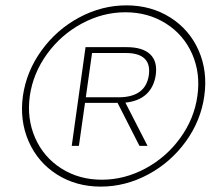

<svg xmlns="http://www.w3.org/2000/svg" viewBox="-20 -690 830 720"><path d="M455.1 -513.2Q515.1 -513.2 543.2 -486.3Q571.3 -459.5 564 -408.2Q557.1 -362.8 528.3 -336.4Q499.5 -310.1 450.2 -305.2L533.2 -143.1H502.9L420.9 -304.2H298.8L275.9 -143.1H249L300.8 -513.2ZM65.9 -330.1Q79.1 -422.4 135.7 -500.7Q192.4 -579.1 277.1 -624.5Q361.8 -669.9 454.1 -669.9Q546.4 -669.9 618.4 -624.5Q690.4 -579.1 724.9 -500.7Q759.3 -422.4 746.1 -330.1Q733.4 -237.8 676.8 -159.4Q620.1 -81.1 535.2 -35.6Q450.2 9.8 357.9 9.8Q265.6 9.8 193.8 -35.6Q122.1 -81.1 87.6 -159.4Q53.2 -237.8 65.9 -330.1ZM91.8 -330.1Q80.1 -245.1 111.8 -172.9Q143.6 -100.6 210 -58.3Q276.4 -16.1 361.8 -16.1Q446.8 -16.1 525.1 -58.1Q603.5 -100.1 656 -172.6Q708.5 -245.1 720.2 -330.1Q732.4 -415 700.7 -487.3Q668.9 -559.6 602.3 -601.8Q535.6 -644 450.2 -644Q365.2 -644 286.9 -601.8Q208.5 -559.6 156.2 -487.3Q104 -415 91.8 -330.1ZM301.8 -325.2H428.2Q526.4 -326.7 538.1 -408.2Q543.9 -449.2 522.2 -470.2Q500.5 -491.2 452.1 -491.2H325.2Z"/></svg>

Font: Human Sans ExtraLight
Style: Italic
Weight: 200
Italic angle: -8°
Designer: Tim Radville
Foundry: Continuum
Version: Version 1.000;FEAKit 1.0